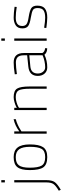

<svg xmlns="http://www.w3.org/2000/svg" viewBox="962 -1722 958 2962"><g transform="rotate(-90 1441.0 -241.0)"><path d="M108 -6V-500H143V-5Q143 80 114 122.5Q85 165 -6 218L-20 187Q59 140 83.5 103.5Q108 67 108 -6ZM108 -645V-700H143V-645Z M498 -509Q599 -509 646.5 -448.5Q694 -388 694 -259Q694 -119 651.5 -55Q609 9 498 9Q383 9 340.5 -52Q298 -113 298 -261Q298 -394 343 -451.5Q388 -509 498 -509ZM498 -23Q594 -23 625.5 -79Q657 -135 657 -259Q657 -372 619 -424.5Q581 -477 498 -477Q408 -477 371.5 -428.5Q335 -380 335 -261Q335 -131 367.5 -77Q400 -23 498 -23Z M860 0V-500H895V-422Q983 -488 1083 -510V-476Q1044 -468 997 -446Q950 -424 923 -406L895 -389V0Z M1259 0H1224V-500H1259V-460Q1268 -465 1283.5 -473.5Q1299 -482 1342.5 -495.5Q1386 -509 1424 -509Q1523 -509 1555.5 -456Q1588 -403 1588 -260V0H1553V-258Q1553 -384 1528.5 -430.5Q1504 -477 1424 -477Q1384 -477 1343 -464.5Q1302 -452 1281 -440L1259 -427Z M2104 -353V-66Q2124 -29 2179 -24L2177 8Q2112 8 2078 -34Q1986 9 1883 9Q1824 9 1787.5 -31.5Q1751 -72 1751 -137Q1751 -268 1894 -283L2069 -301V-353Q2069 -417 2041.5 -446Q2014 -475 1958 -475Q1926 -475 1881 -471Q1836 -467 1808 -463L1779 -459L1776 -492Q1878 -509 1958 -509Q2104 -509 2104 -353ZM2069 -268 1898 -252Q1788 -242 1788 -137Q1788 -89 1815.5 -56Q1843 -23 1884 -23Q1928 -23 1974 -33Q2020 -43 2044 -53L2069 -63Z M2294 0V-500H2329V0ZM2294 -645V-700H2329V-645Z M2817 -495 2815 -462Q2718 -477 2650 -477Q2521 -477 2521 -377Q2521 -333 2548.5 -311.5Q2576 -290 2658 -278Q2761 -262 2798 -236Q2835 -210 2835 -144Q2835 -60 2788 -25.5Q2741 9 2650 9Q2625 9 2585 5.5Q2545 2 2517 -2L2490 -6L2494 -39Q2597 -23 2648 -23Q2724 -23 2761 -48Q2798 -73 2798 -141Q2798 -192 2769 -211Q2740 -230 2648 -245Q2557 -259 2520.5 -285.5Q2484 -312 2484 -375Q2484 -446 2531.5 -477.5Q2579 -509 2650 -509Q2684 -509 2726 -505.5Q2768 -502 2793 -498Z"/></g></svg>

Font: TypoPRO Titillium Maps
Style: 1 wt
Weight: 100
Designer: Campivisivi
Foundry: Accademia di Belle Arti di Urbino and students of MA course of Visual design
Version: Version 001.001